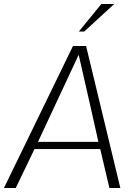

<svg xmlns="http://www.w3.org/2000/svg" viewBox="-30 -941 699 961"><path d="M364.7 -783.2 477.1 -920.9H541.5L391.6 -783.2ZM160.2 -231H462.4Q430.2 -377 363.8 -667Q228 -376 160.2 -231ZM-10.3 0 335.4 -710.9H400.9L572.3 0H517.6L471.7 -194.8H142.6L48.8 0Z"/></svg>

Font: Muli
Style: ExtraLightItalic
Weight: 200
Italic angle: -7°
Designer: Vernon Adams
Foundry: newtypography
Version: Version 2.0; ttfautohint (v1.00rc1.2-2d82) -l 8 -r 50 -G 200